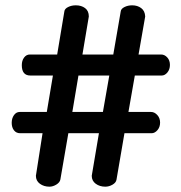

<svg xmlns="http://www.w3.org/2000/svg" viewBox="-20 -733 682 722"><path d="M265 -713Q286 -713 300 -702.5Q314 -692 314 -671L290 -528H406L434 -690Q435 -700 448 -706.5Q461 -713 477 -713Q497 -713 511 -702.5Q525 -692 526 -671L501 -528H586Q599 -528 609 -517Q619 -506 619 -489Q619 -472 609.5 -460.5Q600 -449 588 -449H487L463 -312H548Q561 -312 571.5 -300.5Q582 -289 582 -272Q582 -255 572 -243.5Q562 -232 550 -232H448L418 -57Q416 -46 403 -38.5Q390 -31 376 -31Q355 -31 340 -42Q325 -53 325 -72L352 -232H237L207 -58Q205 -47 192 -39Q179 -31 166 -31Q145 -31 130 -42Q115 -53 115 -72L140 -232H56Q41 -232 32.5 -243Q24 -254 24 -271Q24 -288 32.5 -300Q41 -312 54 -312H156L179 -449H94Q62 -449 62 -488Q62 -505 70.5 -516.5Q79 -528 92 -528H195L222 -690Q223 -700 236 -706.5Q249 -713 265 -713ZM275 -449 252 -312H367L391 -449Z"/></svg>

Font: Dosis
Style: SemiBold
Weight: 600
Designer: Edgar Tolentino, Pablo Impallari, Igino Marini
Foundry: Edgar Tolentino, Pablo Impallari, Igino Marini
Version: Version 1.007